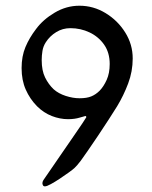

<svg xmlns="http://www.w3.org/2000/svg" viewBox="-20 -639 539 681"><path d="M139.2 22Q134.3 22 132.3 18.1Q130.4 14.2 130.4 10.7Q130.4 5.9 133.8 0Q138.2 -6.3 154.8 -30.5Q171.4 -54.7 193.4 -86.7Q215.3 -118.7 236.6 -149.4Q257.8 -180.2 272 -201.2Q286.1 -222.2 286.1 -223.1Q286.1 -227.5 282.7 -227.5Q280.8 -227.5 262.9 -221.9Q245.1 -216.3 221.2 -216.3Q192.9 -216.3 163.8 -227.5Q134.8 -238.8 111.3 -262.2Q85.9 -288.1 71.3 -321.3Q56.6 -354.5 56.6 -397.5Q56.6 -439.5 70.3 -472.2Q84 -504.9 107.9 -536.1Q132.8 -569.8 174.1 -594.2Q215.3 -618.7 261.7 -618.7Q311.5 -618.7 354.5 -592.5Q397.5 -566.4 424.1 -523.9Q450.7 -481.4 450.7 -431.6Q450.7 -385.7 434.6 -343Q418.5 -300.3 395.5 -262.2Q383.8 -243.2 365.7 -215.3Q347.7 -187.5 328.1 -158.2Q308.6 -128.9 291.7 -104.7Q274.9 -80.6 266.1 -68.4Q260.3 -60.5 254.2 -53.7Q248 -46.9 244.1 -43Q238.8 -38.1 224.4 -27.6Q210 -17.1 192.6 -5.6Q175.3 5.9 160.6 13.9Q146 22 139.2 22ZM262.2 -290.5Q287.6 -290.5 303.7 -297.1Q319.8 -303.7 333.5 -317.4Q347.7 -332 358.4 -355.7Q369.1 -379.4 369.1 -412.1Q369.1 -452.1 349.4 -480.5Q329.6 -508.8 297.9 -523.9Q266.1 -539.1 229.5 -539.1Q202.1 -539.1 179.4 -525.1Q156.7 -511.2 142.6 -489.3Q133.3 -475.1 130.6 -458.5Q127.9 -441.9 127.9 -425.8Q127.9 -388.7 139.9 -364.3Q151.9 -339.8 170.4 -322.3Q187.5 -307.1 213.1 -298.8Q238.8 -290.5 262.2 -290.5Z"/></svg>

Font: David Libre
Style: Regular
Weight: 400
Designer: Ismar David, J. Victor Gaultney, Annie Olsen and Meir Sadan
Foundry: Monotype Imaging Inc. & SIL International
Version: Version 1.100; ttfautohint (v1.8.4.7-5d5b)